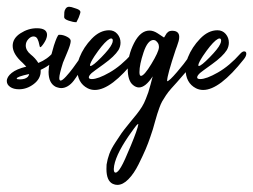

<svg xmlns="http://www.w3.org/2000/svg" viewBox="-33 -341 737 559"><path d="M47.9 -117.2Q50.8 -120.1 51.8 -125.5Q15.6 -117.7 15.6 -112.3Q15.6 -109.9 24.4 -109.9Q40.5 -109.9 47.9 -117.2ZM42 -208.5Q42 -194.3 56.2 -182.6Q70.3 -171.4 78.6 -157.7Q106 -168.9 122.1 -189Q125.5 -192.9 129.4 -192.9Q137.2 -192.9 137.2 -184.1Q137.2 -179.7 134.8 -176.8Q118.2 -152.8 85.4 -137.7Q85.4 -137.7 85.4 -133.3Q85.4 -111.8 65.4 -96.4Q45.4 -81.1 22.5 -81.1Q6.3 -81.1 -3.4 -87.9Q-13.2 -94.7 -13.2 -105Q-13.2 -117.2 1 -128.7Q15.1 -140.1 43.5 -147Q36.6 -154.8 33.2 -157.7Q3.9 -183.6 3.9 -207.5Q3.9 -229.5 26.6 -244.1Q49.3 -258.8 74.2 -258.8Q104 -258.8 104 -239.3Q104 -233.9 101.1 -226.6Q95.7 -214.8 87.9 -206.1Q85.4 -203.6 84.5 -203.6Q82.5 -203.6 81.3 -211.4Q80.1 -219.2 76.4 -227.1Q72.8 -234.9 64.5 -234.9Q56.6 -234.9 49.3 -226.8Q42 -218.8 42 -208.5Z M201.2 -305.7Q201.2 -303.2 195.8 -289.1Q195.8 -289.1 189.5 -276.4Q189.5 -276.4 188 -276.4Q180.2 -276.4 167 -280.8Q153.8 -285.2 153.8 -291Q153.8 -300.3 154.3 -305.7Q154.8 -311 158.4 -316.2Q162.1 -321.3 168.5 -321.3Q170.4 -321.3 175.3 -320.3Q176.8 -319.8 189 -315.9Q201.2 -312 201.2 -305.7ZM128.9 -88.4Q108.4 -99.1 108.4 -131.8Q108.4 -155.8 124 -208.5Q133.8 -238.3 138.2 -239.7H141.6Q150.9 -239.7 161.9 -234.1Q172.9 -228.5 172.9 -221.7Q172.9 -211.9 161.9 -186.3Q150.9 -160.6 150.4 -158.7Q139.6 -124.5 139.6 -113.8Q139.6 -106.4 143.6 -106.4Q148.4 -106.4 159.2 -118.2Q169.9 -129.9 179.4 -142.8Q189 -155.8 199.2 -170.4Q209.5 -185.1 210 -186Q217.3 -195.3 221.7 -195.3Q226.6 -195.3 226.6 -188.5Q226.6 -179.7 219.7 -168.9Q216.3 -163.6 209 -149.9Q201.7 -136.2 195.8 -126.7Q189.9 -117.2 181.9 -106.4Q173.8 -95.7 164.3 -90.1Q154.8 -84.5 145 -84.5Q140.1 -84.5 132.8 -86.9Z M351.6 -185.1Q357.4 -191.4 362.3 -191.4Q368.7 -191.4 368.7 -184.6Q368.7 -177.7 361.8 -168.9Q291 -79.1 243.2 -79.1Q231.9 -79.1 222.2 -84Q191.9 -99.6 191.9 -140.1Q191.9 -157.7 198.7 -174.3Q210.4 -203.6 234.1 -228.3Q257.8 -252.9 284.7 -252.9Q299.3 -252.9 308.6 -242.2Q317.9 -231.4 317.9 -216.8Q317.9 -205.6 312 -195.3Q300.3 -176.8 269.3 -154.5Q238.3 -132.3 233.9 -128.4Q225.6 -120.6 225.6 -115.7Q225.6 -110.8 234.4 -110.8Q252.4 -110.8 285.9 -129.9Q319.3 -148.9 351.6 -185.1ZM242.2 -177.7Q229 -157.2 229 -150.9Q229 -148.9 230.5 -148.9Q237.3 -148.9 262 -174.1Q286.6 -199.2 292.5 -212.4Q295.4 -218.3 295.4 -222.7Q295.4 -229 290.5 -229Q286.6 -229 279.3 -223.1Q264.2 -210.4 242.2 -177.7Z M411.6 -118.7Q390.6 -86.4 371.6 -86.4Q362.8 -86.4 354.5 -93.3Q338.9 -105.5 338.9 -140.6Q338.9 -179.7 357.4 -215.8Q376 -252 402.3 -252Q413.6 -252 425.8 -244.1Q443.8 -231.9 444.3 -231.9Q444.8 -231.9 445.3 -232.7Q445.8 -233.4 446.8 -235.1Q447.8 -236.8 448.7 -238.3Q455.1 -251.5 467.8 -251.5Q471.7 -251.5 474.1 -251Q488.8 -248.5 488.8 -233.4Q488.8 -228 487.1 -221.4Q485.4 -214.8 482.2 -206.3Q479 -197.8 478.5 -196.3Q453.6 -121.6 453.6 -106V-104.5Q459.5 -104.5 482.2 -131.1Q504.9 -157.7 513.7 -170.9Q517.1 -176.3 524.7 -184.3Q532.2 -192.4 537.1 -192.4Q539.1 -192.4 541 -190.4Q542 -189.5 542 -186Q542 -178.2 531 -161.9Q520 -145.5 508.5 -131.8Q497.1 -118.2 481.7 -101.1Q466.3 -84 465.8 -83.5Q457 -73.7 450.2 -63.5Q443.4 -53.2 439.2 -45.9Q435.1 -38.6 430.9 -26.9Q426.8 -15.1 424.8 -9Q422.9 -2.9 418.5 12.5Q414.1 27.8 412.1 35.2L404.8 57.1Q398.4 76.2 391.1 93.3Q383.8 110.4 370.4 137.5Q356.9 164.6 340.8 180.9Q324.7 197.3 308.6 197.3Q302.2 197.3 295.4 194.3Q276.9 185.5 276.9 150.9Q276.9 142.1 277.3 138.2Q279.8 122.1 285.4 106.9Q291 91.8 303.5 73Q315.9 54.2 320.8 46.9Q325.7 39.6 345 15.9Q364.3 -7.8 365.2 -8.8Q374 -20 380.4 -30.3Q386.7 -40.5 391.6 -53.2Q396.5 -65.9 398.7 -72Q400.9 -78.1 405.5 -95.5Q410.2 -112.8 411.6 -118.7ZM418.9 -223.6Q416 -224.6 414.1 -224.6Q397 -224.6 385 -188.7Q373 -152.8 373 -130.9Q373 -120.1 377.4 -120.1Q386.7 -120.1 407.7 -154.8Q428.7 -189.5 429.7 -202.6V-205.6Q429.7 -216.3 418.9 -223.6ZM299.3 141.6Q298.3 148.4 298.3 150.9Q298.3 161.6 303.2 161.6Q310.1 161.6 319.8 144.5Q328.6 129.9 348.1 82.5Q367.7 35.2 369.6 21.5V21Q369.6 20 369.1 20Q367.7 20 363.5 24.9Q359.4 29.8 356 34.7L352.5 39.6Q306.2 103 299.3 141.6Z M667 -185.1Q672.9 -191.4 677.7 -191.4Q684.1 -191.4 684.1 -184.6Q684.1 -177.7 677.2 -168.9Q606.4 -79.1 558.6 -79.1Q547.4 -79.1 537.6 -84Q507.3 -99.6 507.3 -140.1Q507.3 -157.7 514.2 -174.3Q525.9 -203.6 549.6 -228.3Q573.2 -252.9 600.1 -252.9Q614.7 -252.9 624 -242.2Q633.3 -231.4 633.3 -216.8Q633.3 -205.6 627.4 -195.3Q615.7 -176.8 584.7 -154.5Q553.7 -132.3 549.3 -128.4Q541 -120.6 541 -115.7Q541 -110.8 549.8 -110.8Q567.9 -110.8 601.3 -129.9Q634.8 -148.9 667 -185.1ZM557.6 -177.7Q544.4 -157.2 544.4 -150.9Q544.4 -148.9 545.9 -148.9Q552.7 -148.9 577.4 -174.1Q602.1 -199.2 607.9 -212.4Q610.8 -218.3 610.8 -222.7Q610.8 -229 606 -229Q602.1 -229 594.7 -223.1Q579.6 -210.4 557.6 -177.7Z"/></svg>

Font: Sintesa 2
Style: 2
Weight: 400
Version: Version 001.000